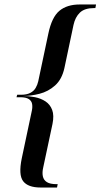

<svg xmlns="http://www.w3.org/2000/svg" viewBox="-20 -785 448 856"><path d="M81.5 -357H55L56.8 -362.5H73Q99.2 -362.5 115 -370.8Q130.8 -379 138.9 -392.9Q147 -406.8 150.5 -422.5L195.5 -635Q210.8 -708.5 244.8 -736.8Q278.8 -765 335 -765H408.2L405.2 -749H399.5Q357.2 -749 336.2 -728.8Q315.2 -708.5 307.8 -674L267.2 -481.8Q256 -431.2 225.6 -404Q195.2 -376.8 156.2 -366.9Q117.2 -357 81.5 -357ZM55 -357H81.5Q108.5 -357 135.4 -351.8Q162.2 -346.5 182.9 -332.9Q203.5 -319.2 212.6 -294.9Q221.8 -270.5 214 -232.2L172.8 -39Q167.5 -16.2 171 0.8Q174.5 17.8 189 26.9Q203.5 36 231.5 36H237.2L234.2 51H161Q104.8 51 83.2 22.8Q61.8 -5.5 77 -79L122 -291.5Q125.5 -308 123.1 -321.5Q120.8 -335 108.5 -343.2Q96.2 -351.5 70 -351.5H53.8Z"/></svg>

Font: Emberly Black
Style: Italic
Weight: 900
Italic angle: -12°
Designer: Rajesh Rajput
Foundry: Rajesh Rajput
Version: Version 1.000